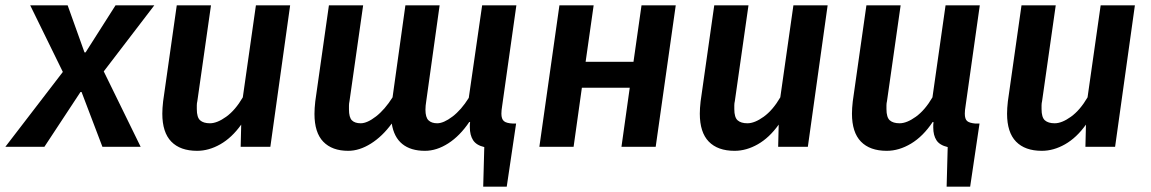

<svg xmlns="http://www.w3.org/2000/svg" viewBox="-71 -549 4305 718"><path d="M230 -205 95 0H-51L164 -280L42 -529H182L245 -353H249L361 -529H506L317 -282L455 0H312L234 -205Z M718 -529 667 -171Q665 -163 665 -155V-141Q665 -110 677.5 -99Q690 -88 714 -88Q741 -88 775 -112.5Q809 -137 837 -185L886 -529H1014L940 0H829L831 -83Q796 -34 753 -9.5Q710 15 666 15Q603 15 569.5 -19.5Q536 -54 536 -124Q536 -144 539 -170L590 -529Z M1287 -529 1236 -171Q1234 -162 1234 -154V-140Q1234 -110 1245 -99Q1256 -88 1278 -88Q1302 -88 1335 -113.5Q1368 -139 1397 -185L1445 -529H1573L1523 -171Q1520 -153 1520 -139Q1520 -110 1531.5 -99Q1543 -88 1564 -88Q1588 -88 1621 -113Q1654 -138 1682 -183L1732 -529H1860L1807 -154Q1804 -136 1804 -124Q1804 -104 1813.5 -96Q1823 -88 1847 -87H1859L1824 149H1736L1740 1Q1710 -6 1698 -25Q1686 -44 1686 -73V-82Q1686 -87 1687 -92L1684 -93Q1649 -41 1605.5 -13Q1562 15 1518 15Q1465 15 1433.5 -10.5Q1402 -36 1394 -87Q1359 -39 1316 -12Q1273 15 1231 15Q1171 15 1138 -19Q1105 -53 1105 -123Q1105 -144 1108 -170L1159 -529Z M2253 0 2284 -221H2105L2074 0H1946L2021 -529H2149L2119 -318H2298L2328 -529H2456L2381 0Z M2728 -529 2677 -171Q2675 -163 2675 -155V-141Q2675 -110 2687.5 -99Q2700 -88 2724 -88Q2751 -88 2785 -112.5Q2819 -137 2847 -185L2896 -529H3024L2950 0H2839L2841 -83Q2806 -34 2763 -9.5Q2720 15 2676 15Q2613 15 2579.5 -19.5Q2546 -54 2546 -124Q2546 -144 2549 -170L2600 -529Z M3540 -154Q3537 -136 3537 -124Q3537 -104 3545.5 -96.5Q3554 -89 3576 -87H3592L3557 149H3469L3473 1Q3443 -6 3431 -24.5Q3419 -43 3419 -72V-82Q3419 -87 3420 -92L3417 -93Q3381 -39 3336 -12Q3291 15 3245 15Q3182 15 3148.5 -19.5Q3115 -54 3115 -124Q3115 -144 3118 -170L3169 -529H3297L3246 -171Q3244 -163 3244 -155V-141Q3244 -110 3256.5 -99Q3269 -88 3293 -88Q3320 -88 3354 -112.5Q3388 -137 3416 -185L3465 -529H3593Z M3877 -529 3826 -171Q3824 -163 3824 -155V-141Q3824 -110 3836.5 -99Q3849 -88 3873 -88Q3900 -88 3934 -112.5Q3968 -137 3996 -185L4045 -529H4173L4099 0H3988L3990 -83Q3955 -34 3912 -9.5Q3869 15 3825 15Q3762 15 3728.5 -19.5Q3695 -54 3695 -124Q3695 -144 3698 -170L3749 -529Z"/></svg>

Font: Xgbmvzvtohvqztyvzapvmeyoton
Style: Regular
Weight: 500
Italic angle: -8°
Designer: Carrois Corporate & Edenspiekermann
Foundry: Carrois Corporate GbR & Edenspiekermann AG
Version: Version 2.001